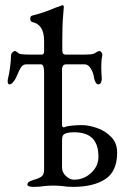

<svg xmlns="http://www.w3.org/2000/svg" viewBox="-20 -726 507 749"><path d="M87 -6Q87 -13 92.5 -16.5Q98 -20 110 -24Q132 -30 142 -37.5Q152 -45 152 -63V-443Q152 -475 140 -475H82Q70 -475 62.5 -464Q55 -453 42 -422Q39 -415 31.5 -406Q24 -397 17 -397Q10 -397 10 -408Q10 -416 11 -419Q15 -433 19 -462Q23 -491 23 -509Q23 -516 28.5 -521.5Q34 -527 38 -527Q42 -527 53 -518Q59 -513 96 -513H143Q152 -513 152 -525V-567Q152 -630 106 -640Q102 -641 100 -644.5Q98 -648 98 -653Q98 -663 105 -665Q150 -676 199 -697Q207 -699 221 -705L223 -706Q225 -706 227 -704Q229 -702 229 -699Q229 -693 226 -661Q223 -629 223 -563V-530Q223 -513 236 -513H306Q343 -513 349 -518Q353 -521 359 -524Q365 -527 368 -527Q372 -527 376 -521.5Q380 -516 379 -509Q375 -493 375 -465Q375 -447 377 -419V-417Q377 -410 373.5 -403.5Q370 -397 364 -397Q357 -397 352.5 -405.5Q348 -414 347 -422Q345 -441 334.5 -458Q324 -475 311 -475H237Q224 -475 222 -458V-237Q222 -233 225.5 -230.5Q229 -228 232 -230Q240 -234 260.5 -236Q281 -238 299 -238Q325 -238 357.5 -227Q390 -216 413.5 -192Q437 -168 437 -131Q437 -57 390.5 -27Q344 3 266 3Q240 3 225 0Q205 -2 188 -2Q171 -2 151 0Q136 3 111 3Q87 3 87 -6ZM364 -114Q364 -163 340.5 -186.5Q317 -210 269 -210Q242 -210 231 -203Q225 -199 223.5 -192.5Q222 -186 222 -177V-73Q222 -53 237.5 -39Q253 -25 269 -25Q307 -25 335.5 -51.5Q364 -78 364 -114Z"/></svg>

Font: EB Garamond
Style: Regular
Weight: 400
Designer: Georg Duffner and Octavio Pardo
Foundry: Georg Duffner
Version: Version 1.000; ttfautohint (v1.6)